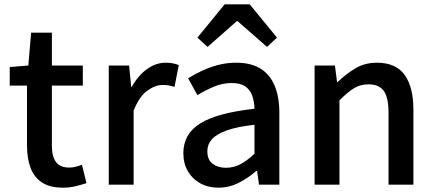

<svg xmlns="http://www.w3.org/2000/svg" viewBox="-20 -854 2012 888"><path d="M272 14Q210 14 173.5 -10.5Q137 -35 121 -78.5Q105 -122 105 -180V-458H25V-544L111 -551L124 -703H220V-551H363V-458H220V-179Q220 -130 239 -104.5Q258 -79 301 -79Q315 -79 331 -83Q347 -87 359 -92L380 -7Q358 0 330.5 7Q303 14 272 14Z M483 0V-551H577L587 -452H589Q619 -505 660 -534.5Q701 -564 746 -564Q766 -564 780 -561Q794 -558 807 -553L787 -452Q772 -457 760 -459Q748 -461 731 -461Q698 -461 661 -434.5Q624 -408 598 -342V0Z M990 14Q943 14 906.5 -6Q870 -26 849 -62Q828 -98 828 -146Q828 -235 906.5 -283.5Q985 -332 1157 -351Q1156 -383 1147 -410Q1138 -437 1115.5 -453.5Q1093 -470 1052 -470Q1009 -470 969 -453Q929 -436 893 -414L850 -492Q879 -510 914 -526.5Q949 -543 989 -553.5Q1029 -564 1072 -564Q1141 -564 1185 -536.5Q1229 -509 1250.5 -457Q1272 -405 1272 -331V0H1178L1169 -63H1165Q1128 -31 1084 -8.5Q1040 14 990 14ZM1025 -78Q1061 -78 1092 -94.5Q1123 -111 1157 -143V-277Q1076 -268 1028 -250.5Q980 -233 959.5 -209.5Q939 -186 939 -155Q939 -114 964 -96Q989 -78 1025 -78ZM893 -680 1019 -834H1135L1261 -680L1215 -637L1079 -756H1075L940 -637Z M1435 0V-551H1529L1539 -474H1541Q1579 -511 1623 -537.5Q1667 -564 1723 -564Q1811 -564 1851.5 -507.5Q1892 -451 1892 -346V0H1777V-332Q1777 -403 1755 -433.5Q1733 -464 1684 -464Q1646 -464 1616.5 -445.5Q1587 -427 1550 -390V0Z"/></svg>

Font: Noto Sans TC Thin Medium
Style: Regular
Weight: 500
Version: Version 2.004-H2;hotconv 1.0.118;makeotfexe 2.5.65603